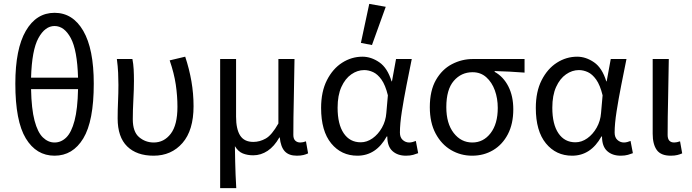

<svg xmlns="http://www.w3.org/2000/svg" viewBox="-20 -790 3562 989"><path d="M261 12Q167 12 113 -77Q59 -166 59 -359Q59 -538 113 -631Q167 -724 261 -724Q355 -724 409 -631Q463 -538 463 -359Q463 -166 409 -77Q355 12 261 12ZM261 -656Q212 -656 178 -594Q144 -532 140 -390H382Q378 -532 344.5 -594Q311 -656 261 -656ZM261 -56Q295 -56 321.5 -82Q348 -108 364 -168.5Q380 -229 382 -331H140Q142 -229 158 -168.5Q174 -108 201 -82Q228 -56 261 -56Z M771 12Q684 12 635 -36Q586 -84 586 -180Q586 -224 588 -267Q590 -310 590 -353Q590 -382 588.5 -415Q587 -448 582 -486H662Q667 -461 668.5 -433Q670 -405 670 -373Q670 -332 667 -276.5Q664 -221 664 -176Q664 -111 696.5 -83.5Q729 -56 772 -56Q825 -56 859.5 -101Q894 -146 894 -240Q894 -296 885.5 -354Q877 -412 854 -479L934 -498Q955 -435 966 -371.5Q977 -308 977 -243Q977 -119 920 -53.5Q863 12 771 12Z M1114 179V-486H1196V-189Q1196 -125 1217 -92Q1238 -59 1285 -59Q1318 -59 1349 -76.5Q1380 -94 1414 -154V-486H1497Q1496 -388 1493.5 -285.5Q1491 -183 1491 -95Q1491 -75 1501 -65.5Q1511 -56 1527 -56Q1540 -56 1556 -62L1567 0Q1557 5 1543 8.5Q1529 12 1509 12Q1468 12 1447 -10.5Q1426 -33 1421 -82H1419Q1393 -36 1358.5 -13Q1324 10 1284 10Q1255 10 1231 0.5Q1207 -9 1190 -37Q1191 11 1191.5 45Q1192 79 1193.5 109.5Q1195 140 1197 179Z M1821 12Q1738 12 1686 -51.5Q1634 -115 1634 -234Q1634 -318 1664 -377Q1694 -436 1742.5 -467Q1791 -498 1847 -498Q1892 -498 1934 -469Q1976 -440 1997 -371H1999L2020 -486H2101Q2088 -422 2074 -351Q2060 -280 2050 -216Q2040 -152 2040 -107Q2040 -82 2054.5 -69Q2069 -56 2088 -56Q2096 -56 2105.5 -58.5Q2115 -61 2122 -64L2134 -1Q2124 3 2108.5 7.5Q2093 12 2071 12Q2028 12 2001.5 -12Q1975 -36 1975 -87H1972Q1917 12 1821 12ZM1838 -57Q1870 -57 1899 -77.5Q1928 -98 1947.5 -132.5Q1967 -167 1970 -208L1978 -299Q1965 -352 1945 -380Q1925 -408 1902 -418.5Q1879 -429 1856 -429Q1821 -429 1789.5 -407Q1758 -385 1738.5 -342Q1719 -299 1719 -235Q1719 -150 1750.5 -103.5Q1782 -57 1838 -57ZM1896 -558 1839 -569 1882 -770 1967 -755Z M2412 12Q2353 12 2303.5 -17Q2254 -46 2224 -102Q2194 -158 2194 -238Q2194 -323 2225.5 -378Q2257 -433 2308 -459.5Q2359 -486 2416 -486H2682V-416Q2641 -419 2605 -421Q2569 -423 2528 -424V-420Q2573 -395 2598.5 -345Q2624 -295 2624 -227Q2624 -152 2596 -98.5Q2568 -45 2520 -16.5Q2472 12 2412 12ZM2413 -56Q2470 -56 2507 -104Q2544 -152 2544 -234Q2544 -283 2529 -324.5Q2514 -366 2485 -392Q2456 -418 2414 -418Q2356 -418 2317.5 -373.5Q2279 -329 2279 -238Q2279 -154 2317 -105Q2355 -56 2413 -56Z M2927 12Q2844 12 2792 -51.5Q2740 -115 2740 -234Q2740 -318 2770 -377Q2800 -436 2848.5 -467Q2897 -498 2953 -498Q2998 -498 3040 -469Q3082 -440 3103 -371H3105L3126 -486H3207Q3194 -422 3180 -351Q3166 -280 3156 -216Q3146 -152 3146 -107Q3146 -82 3160.5 -69Q3175 -56 3194 -56Q3202 -56 3211.5 -58.5Q3221 -61 3228 -64L3240 -1Q3230 3 3214.5 7.5Q3199 12 3177 12Q3134 12 3107.5 -12Q3081 -36 3081 -87H3078Q3023 12 2927 12ZM2944 -57Q2976 -57 3005 -77.5Q3034 -98 3053.5 -132.5Q3073 -167 3076 -208L3084 -299Q3071 -352 3051 -380Q3031 -408 3008 -418.5Q2985 -429 2962 -429Q2927 -429 2895.5 -407Q2864 -385 2844.5 -342Q2825 -299 2825 -235Q2825 -150 2856.5 -103.5Q2888 -57 2944 -57Z M3435 12Q3384 12 3363 -17.5Q3342 -47 3342 -101V-486H3425Q3424 -388 3421.5 -285.5Q3419 -183 3419 -95Q3419 -56 3453 -56Q3465 -56 3483 -62L3494 0Q3483 5 3469 8.5Q3455 12 3435 12Z"/></svg>

Font: .
Style: 
Weight: 400
Designer: Paul D. Hunt, Dalton Maag
Foundry: Dalton Maag Ltd
Version: Version 1.200